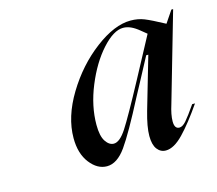

<svg xmlns="http://www.w3.org/2000/svg" viewBox="-64 -856 595 526"><g transform="rotate(-15 233.0 -592.5)"><path d="M320 -616 381 -730Q377 -733 365 -743Q353 -753 342 -758Q331 -763 320 -763Q293 -763 260 -726.5Q227 -690 204 -634Q181 -578 181 -525Q181 -493 191 -478Q201 -463 214 -463Q231 -463 250.5 -493Q270 -523 320 -616ZM345 -777Q366 -777 383.5 -770Q401 -763 438 -743L461 -777H466L394 -527Q385 -499 385 -480Q385 -459 399 -459Q408 -459 418.5 -471Q429 -483 449 -512H457Q424 -464 397 -436Q370 -408 347 -408Q332 -408 322.5 -420.5Q313 -433 313 -458Q313 -484 325 -526L368 -674H362L329 -612L307 -571Q260 -480 234.5 -444Q209 -408 180 -408Q153 -408 132 -435Q111 -462 111 -506Q111 -566 149.5 -629.5Q188 -693 243.5 -735Q299 -777 345 -777Z"/></g></svg>

Font: Nyght Serif Italic
Style: Regular
Weight: 400
Italic angle: -16°
Designer: Maksym Kobuzan
Version: Version 0.410